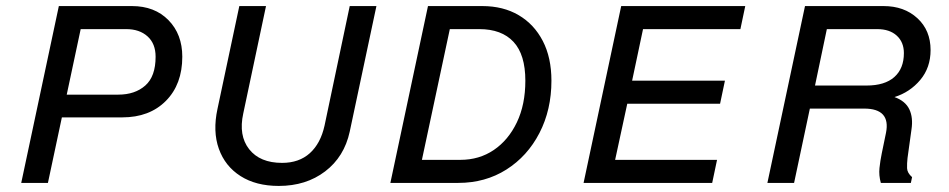

<svg xmlns="http://www.w3.org/2000/svg" viewBox="-20 -603 3130 633"><path d="M383 -216H184L138 0H50L174 -583H415Q490 -583 535.5 -536.5Q581 -490 581 -416Q581 -325 527 -270.5Q473 -216 383 -216ZM246 -507 200 -291H370Q425 -291 459 -321Q493 -351 493 -416Q493 -459 466.5 -483Q440 -507 396 -507Z M899 10Q824 10 773 -22.5Q722 -55 701.5 -112.5Q681 -170 697 -244L769 -583H857L782 -229Q766 -156 801.5 -111Q837 -66 910 -66Q966 -66 1001.5 -98Q1037 -130 1050 -189L1133 -583H1221L1133 -169Q1115 -86 1052 -38Q989 10 899 10Z M1267 0 1391 -583H1570Q1639 -583 1690 -553Q1741 -523 1769.5 -468Q1798 -413 1798 -337Q1798 -241 1758.5 -164.5Q1719 -88 1649.5 -44Q1580 0 1491 0ZM1371 -76H1498Q1560 -76 1608 -108.5Q1656 -141 1684 -199.5Q1712 -258 1712 -337Q1712 -423 1673 -465Q1634 -507 1560 -507H1463Z M2354 -261H2048L2008 -76H2344L2328 0H1904L2028 -583H2437L2421 -507H2100L2064 -337H2370Z M2510 0 2634 -583H2893Q2961 -583 3004.5 -543Q3048 -503 3048 -438Q3048 -380 3014 -339.5Q2980 -299 2929 -283Q2965 -270 2978 -242.5Q2991 -215 2985 -176L2972 -82Q2970 -64 2970.5 -48.5Q2971 -33 2987 -19L2983 0H2884Q2877 -25 2879.5 -49Q2882 -73 2887 -97L2901 -165Q2917 -245 2829 -245H2650L2598 0ZM2667 -321H2837Q2897 -321 2928.5 -349Q2960 -377 2960 -428Q2960 -464 2936.5 -485.5Q2913 -507 2872 -507H2706Z"/></svg>

Font: Fragment Mono SC
Style: Italic
Weight: 400
Italic angle: -12°
Monospace: yes
Designer: Wei Huang based on Nimbus Sans by URW Studio, based on Helvetica by Max Miedinger.
Foundry: Wei Huang
Version: Version 1.012; ttfautohint (v1.8.4.7-5d5b)